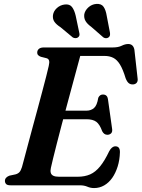

<svg xmlns="http://www.w3.org/2000/svg" viewBox="-20 -941 719 975"><path d="M247.5 -379H419Q442 -379 457.5 -392.5Q473 -406 479 -444.5Q483 -453 488.8 -457Q494.5 -461 502.5 -461Q514 -461 520.2 -455Q526.5 -449 528 -438.5L549 -289Q552 -272.5 545 -264.8Q538 -257 526 -256.5Q516.5 -256.5 510 -261.2Q503.5 -266 499 -274.5Q486.5 -309.5 469 -322.5Q451.5 -335.5 419 -335.5H234.5ZM385 0H33.5Q17 0 11 -6.5Q5 -13 5 -22.5Q5 -32 11.5 -38.8Q18 -45.5 28 -49L58.5 -55.5Q71.5 -59 78.8 -67Q86 -75 91.5 -92.5Q95 -105.5 103 -135.2Q111 -165 121.8 -205.8Q132.5 -246.5 145.2 -293.2Q158 -340 170.8 -387.5Q183.5 -435 195 -478Q206.5 -521 215 -554.5Q223.5 -588 227.5 -606Q232 -624.5 229 -633.8Q226 -643 216 -645.5L188 -652.5Q180.5 -655 174.8 -660Q169 -665 169 -674Q169 -685.5 177.5 -692.8Q186 -700 202 -700H552Q580.5 -700 598 -708.8Q615.5 -717.5 631 -717.5Q657 -717.5 662.5 -688.5L678.5 -545Q681 -530.5 675.2 -522.2Q669.5 -514 658 -512.5Q644.5 -511 635 -517.8Q625.5 -524.5 618 -543.5Q604.5 -588.5 589.5 -613Q574.5 -637.5 555.5 -647.2Q536.5 -657 510.5 -657H387.5Q381.5 -634 371 -596Q360.5 -558 347.8 -510.2Q335 -462.5 321 -410.8Q307 -359 293.5 -308.2Q280 -257.5 268.8 -213Q257.5 -168.5 249.5 -136Q241.5 -103.5 238.5 -89Q235 -74 237.8 -63.8Q240.5 -53.5 250.8 -48.5Q261 -43.5 279.5 -43.5H374.5Q410.5 -43.5 437.8 -55.5Q465 -67.5 488.2 -96Q511.5 -124.5 534.5 -173Q548 -198 566 -198Q589.5 -198 589 -168Q588 -129 577.5 -95.5Q567 -62 549.8 -37.5Q532.5 -13 509 0.5Q485.5 14 458 14Q439.5 14 423.5 7Q407.5 0 385 0ZM364.5 -860.5 382.5 -775Q384.5 -768 383.5 -762Q382.5 -756 376 -751Q370 -747 362.8 -747.2Q355.5 -747.5 349.5 -751L287 -803Q266.5 -816 256.5 -830.2Q246.5 -844.5 249 -864.5Q252 -884.5 268.5 -899.8Q285 -915 307.5 -918Q333.5 -921.5 345.8 -905.2Q358 -889 364.5 -860.5ZM522 -860.5 538.5 -774.5Q539.5 -767 538.2 -761Q537 -755 530.5 -750.5Q524.5 -746.5 517.2 -747Q510 -747.5 504.5 -751.5L443 -805Q423.5 -819 414.5 -834Q405.5 -849 408 -869Q412 -888.5 429 -903.8Q446 -919 468.5 -921Q495 -923 506.2 -906.2Q517.5 -889.5 522 -860.5Z"/></svg>

Font: Fraunces SemiBold
Style: Italic
Weight: 600
Italic angle: -16°
Version: Version 1.000;[b76b70a41]